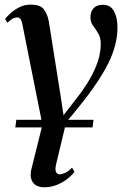

<svg xmlns="http://www.w3.org/2000/svg" viewBox="-20 -538 536 810"><path d="M306.5 -127.5Q336.5 -166 358.5 -204Q380.5 -242 392.8 -279.2Q405 -316.5 405 -352.5Q405 -380 394.2 -397.5Q383.5 -415 372.5 -430Q361.5 -445 361.5 -465.5Q361.5 -489 375 -503.5Q388.5 -518 414 -518Q445.5 -518 460.5 -491.5Q475.5 -465 475.5 -422.5Q475.5 -383.5 465.5 -346Q455.5 -308.5 436.8 -271Q418 -233.5 393 -195.5Q368 -157.5 338 -119Q320.5 -96.5 298.8 -69.8Q277 -43 259.5 -23.5L218 149.5Q211 177 216.2 187.2Q221.5 197.5 230.5 197.5Q241 197.5 255.8 190.8Q270.5 184 284 169L294 187.5Q281.5 203.5 261.8 218.5Q242 233.5 217.8 242.8Q193.5 252 167 252Q133.5 252 118.8 231.5Q104 211 112.5 175.5L159 -11.5L75 -432.5Q71.5 -451.5 66.2 -458Q61 -464.5 52 -464.5Q44 -464.5 34.2 -459.8Q24.5 -455 11 -442L1.5 -458.5Q6 -464.5 21 -479Q36 -493.5 58.8 -506Q81.5 -518.5 109.5 -518.5Q149 -518.5 164.2 -499.8Q179.5 -481 186 -447.5L236.5 -128.5L248 -52ZM44.5 -0.5 49 -32.5H374.5L370.5 -0.5Z"/></svg>

Font: Merriweather 144pt Medium
Style: Italic
Weight: 500
Italic angle: -7.8°
Version: Version 2.101